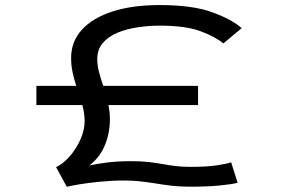

<svg xmlns="http://www.w3.org/2000/svg" viewBox="-20 -726 1118 760"><path d="M244.5 13.5 202 -64.5Q229 -77 255 -106.2Q281 -135.5 298 -173Q315 -210.5 315 -247.5Q315 -263.5 312.5 -279Q310 -294.5 306 -310H124V-386H282Q273.5 -411.5 267.5 -439Q261.5 -466.5 261.5 -496.5Q261.5 -562 304.5 -608.8Q347.5 -655.5 426 -680.8Q504.5 -706 611.5 -706Q743 -706 821.5 -677Q900 -648 936.5 -614.5L864 -554Q834.5 -579.5 775 -602Q715.5 -624.5 611.5 -624.5Q569 -624.5 525.5 -618Q482 -611.5 445.8 -596.8Q409.5 -582 387.2 -556.2Q365 -530.5 365 -492.5Q365 -467.5 371.5 -442.5Q378 -417.5 387 -391Q388 -388.5 389 -386H764V-310H409.5Q412 -297 413.5 -282.8Q415 -268.5 415 -254Q415 -199.5 395.2 -151.2Q375.5 -103 333.5 -71Q365 -78 406.2 -83Q447.5 -88 498.5 -88Q539 -88 569.5 -84.5Q600 -81 626.5 -76Q652 -71.5 677.2 -68.5Q702.5 -65.5 734 -65.5Q795.5 -65.5 836 -71.2Q876.5 -77 895 -83.5L920.5 -2.5Q898.5 3.5 850 8.2Q801.5 13 734 13Q692 13 657.8 9Q623.5 5 592 -0.5Q563 -5 534.2 -8.2Q505.5 -11.5 472.5 -11.5Q424 -11.5 376 -6.8Q328 -2 292 4Q256 10 244.5 13.5Z"/></svg>

Font: Trispace Expanded
Style: Regular
Weight: 400
Width: 7
Designer: Tyler Finck
Foundry: Etcetera Type Company
Version: Version 1.210; ttfautohint (v1.8.3)